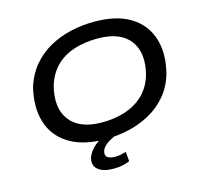

<svg xmlns="http://www.w3.org/2000/svg" viewBox="-125 -853 1258 1192"><g transform="rotate(-15 503.5 -257.5)"><path d="M460 9Q318 9 228.5 -46Q139 -101 108.5 -199Q78 -297 110 -425Q135 -501 181.5 -555.5Q228 -610 291 -645Q354 -680 427.5 -697Q501 -714 580 -714Q725 -714 813 -659Q901 -604 931.5 -506Q962 -408 929 -282Q906 -205 859 -150Q812 -95 749 -60Q686 -25 612.5 -8Q539 9 460 9ZM468 -97Q547 -97 614.5 -118.5Q682 -140 731.5 -186Q781 -232 805 -308Q841 -447 779.5 -527.5Q718 -608 573 -608Q493 -608 425 -587Q357 -566 308.5 -520Q260 -474 236 -399Q199 -260 261 -178.5Q323 -97 468 -97ZM464 199Q396 199 363 172Q330 145 343 96Q356 58 394.5 25Q433 -8 503 -35L533 0Q512 8 490 19.5Q468 31 452.5 46.5Q437 62 432 80Q425 107 442 118.5Q459 130 490 130Q508 130 525 126.5Q542 123 561 118L566 179Q545 188 520 193.5Q495 199 464 199Z"/></g></svg>

Font: Nunito Sans 7pt Expanded SemiBold
Style: Italic
Weight: 600
Width: 7
Italic angle: -9°
Designer: Vernon Adams
Foundry: Vernon Adams
Version: Version 3.101;gftools[0.9.27]